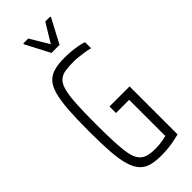

<svg xmlns="http://www.w3.org/2000/svg" viewBox="-289 -934 981 981"><g transform="rotate(-45 201.5 -444.0)"><path d="M224 8Q181 8 151 0Q121 -8 101 -29.5Q81 -51 69 -90Q57 -129 52.5 -191.5Q48 -254 48 -344Q48 -433 52.5 -494.5Q57 -556 68 -596Q79 -636 99 -657.5Q119 -679 150 -687.5Q181 -696 225 -696Q247 -696 270.5 -694Q294 -692 316.5 -688Q339 -684 356 -678V-634Q337 -639 317 -642Q297 -645 278.5 -647Q260 -649 247 -649Q209 -649 183.5 -645Q158 -641 141 -626Q124 -611 115 -578.5Q106 -546 102.5 -489Q99 -432 99 -344Q99 -267 101.5 -213Q104 -159 110.5 -124.5Q117 -90 131 -71.5Q145 -53 167.5 -45.5Q190 -38 223 -38Q239 -38 254 -39.5Q269 -41 283 -43.5Q297 -46 307 -49V-310H212V-357H357V-10Q337 -5 313.5 -0.5Q290 4 267 6Q244 8 224 8ZM196 -760 128 -890V-896H164L225 -794L287 -896H323V-890L254 -760Z"/></g></svg>

Font: Saira ExtraCondensed Light
Style: Regular
Weight: 300
Width: 2
Designer: Hector Gatti with collaboration of the Omnibus-Type team
Foundry: Omnibus-Type
Version: Version 1.101